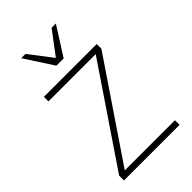

<svg xmlns="http://www.w3.org/2000/svg" viewBox="-272 -1025 1121 1121"><g transform="rotate(-45 288.0 -464.5)"><path d="M55.2 0V-40L460 -638.2H69.8V-675.8H505.9V-637.2L100.1 -38.1H514.2V0ZM310.1 -752.9H250L135.7 -929.2H170.9L279.8 -787.1L386.7 -929.2H421.9Z"/></g></svg>

Font: Clear Sans Thin
Style: Regular
Weight: 250
Foundry: Intel Corporation
Version: Version 1.00